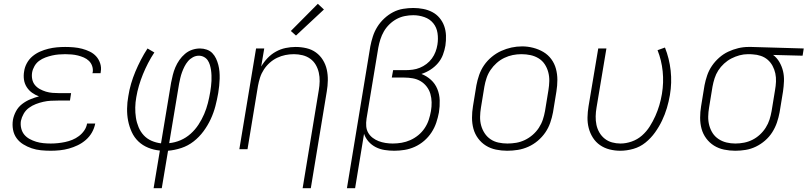

<svg xmlns="http://www.w3.org/2000/svg" viewBox="-20 -785 4248 1010"><path d="M247 8Q221 8 195.5 5.5Q170 3 146.5 -5Q123 -13 102 -26Q81 -39 67 -58.5Q53 -78 48.5 -103Q44 -128 48 -154Q52 -177 64 -199.5Q76 -222 96 -237.5Q116 -253 139 -262.5Q162 -272 185 -278Q166 -285 149 -297Q132 -309 120.5 -327Q109 -345 106 -366.5Q103 -388 107 -410Q110 -432 121.5 -453Q133 -474 151 -489Q169 -504 190.5 -513.5Q212 -523 234.5 -528.5Q257 -534 279 -536Q301 -538 323 -538Q346 -538 368.5 -536Q391 -534 412 -528.5Q433 -523 452.5 -513.5Q472 -504 486 -488.5Q500 -473 507 -451.5Q514 -430 510 -408Q510 -406 509.5 -404Q509 -402 509 -400H466Q467 -402 467 -403Q467 -404 468 -406Q470 -423 464.5 -438.5Q459 -454 447.5 -465Q436 -476 421 -482.5Q406 -489 390 -493Q374 -497 357 -498.5Q340 -500 323 -500Q306 -500 288.5 -498.5Q271 -497 253.5 -493Q236 -489 218.5 -482.5Q201 -476 186 -465Q171 -454 161.5 -437.5Q152 -421 149 -404Q146 -386 149.5 -368.5Q153 -351 163.5 -338Q174 -325 189.5 -316.5Q205 -308 221.5 -303Q238 -298 256 -296.5Q274 -295 293 -295H354L348 -256H286Q267 -256 247.5 -255Q228 -254 208 -249.5Q188 -245 168.5 -237.5Q149 -230 132 -217.5Q115 -205 104.5 -186.5Q94 -168 90 -149Q87 -130 91.5 -110.5Q96 -91 107.5 -77Q119 -63 135.5 -54Q152 -45 170 -39.5Q188 -34 207.5 -32Q227 -30 247 -30Q266 -30 285 -32Q304 -34 323 -38Q342 -42 360.5 -49.5Q379 -57 395.5 -69.5Q412 -82 423.5 -99Q435 -116 438 -135H481Q476 -110 463.5 -88Q451 -66 431.5 -49Q412 -32 389 -21Q366 -10 342.5 -3.5Q319 3 295 5.5Q271 8 247 8Z M788 205 821 7Q789 4 759.5 -8Q730 -20 708 -41Q686 -62 673 -90.5Q660 -119 654 -149.5Q648 -180 648.5 -213.5Q649 -247 655 -279Q660 -312 669.5 -344.5Q679 -377 692 -408Q705 -439 721 -470Q737 -501 756 -530L792 -509Q774 -482 759 -453Q744 -424 732 -394.5Q720 -365 711 -334.5Q702 -304 697 -274Q692 -247 691.5 -219.5Q691 -192 695 -166Q699 -140 709 -116Q719 -92 736 -73.5Q753 -55 777 -44.5Q801 -34 827 -31L880 -350Q884 -370 889 -390.5Q894 -411 902.5 -431Q911 -451 923.5 -469Q936 -487 953 -501.5Q970 -516 990.5 -523Q1011 -530 1032 -530Q1050 -530 1067.5 -524Q1085 -518 1097 -505.5Q1109 -493 1116.5 -477Q1124 -461 1128.5 -443.5Q1133 -426 1134.5 -408Q1136 -390 1135.5 -371Q1135 -352 1133 -333.5Q1131 -315 1128 -296Q1122 -261 1113 -226.5Q1104 -192 1088.5 -158.5Q1073 -125 1050.5 -94.5Q1028 -64 998.5 -41Q969 -18 934 -6.5Q899 5 864 8L831 205ZM870 -32Q901 -35 930 -47.5Q959 -60 983 -81.5Q1007 -103 1024.5 -130Q1042 -157 1054 -185Q1066 -213 1073.5 -242.5Q1081 -272 1086 -302Q1088 -316 1090 -330.5Q1092 -345 1092.5 -359.5Q1093 -374 1092.5 -388.5Q1092 -403 1090 -416.5Q1088 -430 1084 -443.5Q1080 -457 1072.5 -468Q1065 -479 1052.5 -485.5Q1040 -492 1026 -492Q1010 -492 995 -484Q980 -476 969 -463Q958 -450 950.5 -435Q943 -420 937.5 -405Q932 -390 928.5 -374.5Q925 -359 922 -344Z M1572 205 1657 -311Q1661 -334 1661.5 -357.5Q1662 -381 1657 -403Q1652 -425 1641 -444Q1630 -463 1612 -476Q1594 -489 1571.5 -494.5Q1549 -500 1526 -500Q1503 -500 1481 -495.5Q1459 -491 1438 -481Q1417 -471 1399 -455Q1381 -439 1368 -419Q1355 -399 1348 -377Q1341 -355 1337 -333L1282 0H1239L1327 -530H1370L1354 -435Q1368 -459 1387.5 -479.5Q1407 -500 1431.5 -513.5Q1456 -527 1482.5 -532.5Q1509 -538 1535 -538Q1564 -538 1592 -531.5Q1620 -525 1642 -509Q1664 -493 1678.5 -469.5Q1693 -446 1699 -419Q1705 -392 1704.5 -362.5Q1704 -333 1699 -304L1615 205ZM1537 -598 1510 -622 1652 -765 1684 -735Z M1805 205 1928 -541Q1933 -567 1941.5 -593.5Q1950 -620 1965 -644Q1980 -668 2001.5 -688Q2023 -708 2048 -721Q2073 -734 2100.5 -738.5Q2128 -743 2154 -743Q2181 -743 2206.5 -738Q2232 -733 2254 -721.5Q2276 -710 2292 -691Q2308 -672 2316.5 -648.5Q2325 -625 2326 -598.5Q2327 -572 2323 -545Q2319 -521 2310 -497Q2301 -473 2284 -453Q2267 -433 2244.5 -418.5Q2222 -404 2197 -396Q2225 -385 2247 -365Q2269 -345 2280.5 -317Q2292 -289 2293 -257.5Q2294 -226 2289 -194Q2284 -167 2275 -140Q2266 -113 2250 -88.5Q2234 -64 2211.5 -44.5Q2189 -25 2162.5 -13Q2136 -1 2108.5 3.5Q2081 8 2054 8Q2028 8 2003 4Q1978 0 1956.5 -11Q1935 -22 1919 -40Q1903 -58 1895 -81L1848 205ZM2046 -30Q2069 -30 2092.5 -34Q2116 -38 2138.5 -48Q2161 -58 2180.5 -74Q2200 -90 2214 -111Q2228 -132 2235.5 -155Q2243 -178 2247 -201Q2251 -224 2250.5 -247Q2250 -270 2244 -291Q2238 -312 2224.5 -329.5Q2211 -347 2192.5 -358Q2174 -369 2151.5 -373Q2129 -377 2106 -377H2041L2048 -416H2113Q2132 -416 2151 -418.5Q2170 -421 2188.5 -428.5Q2207 -436 2223.5 -448.5Q2240 -461 2252 -477.5Q2264 -494 2271 -512.5Q2278 -531 2281 -550Q2286 -581 2281.5 -611Q2277 -641 2259 -663Q2241 -685 2212.5 -695Q2184 -705 2154 -705Q2132 -705 2109.5 -700.5Q2087 -696 2066.5 -685Q2046 -674 2028.5 -657Q2011 -640 1999.5 -620Q1988 -600 1981 -578Q1974 -556 1970 -534L1908 -160Q1908 -160 1908 -159.5Q1908 -159 1908 -159Q1905 -140 1906.5 -121Q1908 -102 1917 -86.5Q1926 -71 1940.5 -60Q1955 -49 1972 -42.5Q1989 -36 2008 -33Q2027 -30 2046 -30Z M2648 8Q2618 8 2589 2Q2560 -4 2536 -19Q2512 -34 2495 -57Q2478 -80 2470.5 -107.5Q2463 -135 2463 -165.5Q2463 -196 2468 -226L2486 -336Q2491 -363 2500.5 -390.5Q2510 -418 2526.5 -442Q2543 -466 2566.5 -485.5Q2590 -505 2616.5 -517Q2643 -529 2670.5 -535Q2698 -541 2727 -541Q2756 -541 2785 -533.5Q2814 -526 2838.5 -511.5Q2863 -497 2880 -474Q2897 -451 2904.5 -423Q2912 -395 2912 -365Q2912 -335 2907 -304L2889 -194Q2884 -167 2874.5 -139.5Q2865 -112 2848.5 -88Q2832 -64 2809 -44.5Q2786 -25 2759 -13Q2732 -1 2704 3.5Q2676 8 2648 8ZM2649 -30Q2649 -30 2649 -30Q2649 -30 2649 -30Q2673 -30 2696 -34Q2719 -38 2741 -48.5Q2763 -59 2782 -75.5Q2801 -92 2814.5 -112.5Q2828 -133 2835.5 -155.5Q2843 -178 2847 -201L2865 -311Q2869 -335 2869.5 -359Q2870 -383 2864 -405.5Q2858 -428 2845.5 -447Q2833 -466 2813.5 -478Q2794 -490 2771 -495Q2748 -500 2723 -500Q2700 -500 2677.5 -495.5Q2655 -491 2633 -480.5Q2611 -470 2592.5 -453.5Q2574 -437 2560.5 -417Q2547 -397 2539.5 -374.5Q2532 -352 2528 -329L2510 -219Q2506 -195 2505.5 -171Q2505 -147 2511 -125Q2517 -103 2529.5 -84Q2542 -65 2560.5 -52.5Q2579 -40 2602 -35Q2625 -30 2649 -30Z M3243 8Q3214 8 3186.5 1Q3159 -6 3136.5 -21.5Q3114 -37 3099 -60.5Q3084 -84 3077 -111Q3070 -138 3070.5 -167Q3071 -196 3076 -226L3127 -530H3170L3118 -219Q3114 -196 3113.5 -173Q3113 -150 3117.5 -128.5Q3122 -107 3133 -88Q3144 -69 3161 -55.5Q3178 -42 3199.5 -36Q3221 -30 3244 -30Q3273 -30 3303 -40.5Q3333 -51 3357 -72Q3381 -93 3398 -120Q3415 -147 3427.5 -175Q3440 -203 3448.5 -232Q3457 -261 3462 -291Q3472 -351 3466 -409.5Q3460 -468 3439 -521L3478 -535Q3501 -477 3508 -413.5Q3515 -350 3504 -285Q3498 -250 3488 -216.5Q3478 -183 3462.5 -150.5Q3447 -118 3425.5 -88Q3404 -58 3375.5 -35Q3347 -12 3312 -2Q3277 8 3243 8Z M3848 8Q3818 8 3789 2Q3760 -4 3736 -19Q3712 -34 3695 -57Q3678 -80 3670.5 -107.5Q3663 -135 3663 -165.5Q3663 -196 3668 -226L3686 -336Q3691 -362 3700 -388.5Q3709 -415 3725 -438.5Q3741 -462 3763 -481.5Q3785 -501 3810.5 -513Q3836 -525 3863 -531.5Q3890 -538 3917 -538Q3921 -538 3925 -538Q3929 -538 3933 -538L4208 -530L4202 -492L4047 -496Q4067 -481 4080 -458.5Q4093 -436 4099 -411Q4105 -386 4104 -358.5Q4103 -331 4099 -304L4081 -194Q4076 -167 4067 -140.5Q4058 -114 4042.5 -89.5Q4027 -65 4004.5 -45.5Q3982 -26 3956 -13.5Q3930 -1 3902.5 3.5Q3875 8 3848 8ZM3848 -30Q3871 -30 3894 -34.5Q3917 -39 3938 -49.5Q3959 -60 3977 -76.5Q3995 -93 4008 -113.5Q4021 -134 4028 -156Q4035 -178 4039 -201L4057 -311Q4061 -333 4062 -355.5Q4063 -378 4058.5 -399Q4054 -420 4044 -438.5Q4034 -457 4018.5 -470.5Q4003 -484 3982.5 -491Q3962 -498 3940 -499L3926 -500Q3923 -500 3920 -500Q3917 -500 3914 -500Q3892 -500 3870 -494Q3848 -488 3827.5 -477.5Q3807 -467 3789 -450.5Q3771 -434 3758.5 -414.5Q3746 -395 3739 -373Q3732 -351 3728 -329L3710 -219Q3706 -196 3705.5 -172Q3705 -148 3711 -125.5Q3717 -103 3729 -84.5Q3741 -66 3760 -53.5Q3779 -41 3801.5 -35.5Q3824 -30 3848 -30Z"/></svg>

Font: Iosevka Curly XLtExObl
Style: Regular
Weight: 200
Width: 7
Italic angle: -9°
Monospace: yes
Designer: Belleve Invis
Foundry: Belleve Invis
Version: Version 11.0.1; ttfautohint (v1.8.3)